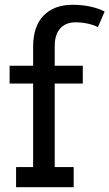

<svg xmlns="http://www.w3.org/2000/svg" viewBox="-20 -780 456 800"><path d="M208 -588V-506H325V-432H208V-84H287V0H47V-84H118V-432H20V-506H118V-585Q118 -671 162 -715.5Q206 -760 282 -760Q360 -760 416 -732L388 -667Q371 -676 346 -681.5Q321 -687 295 -687Q254 -687 231 -661.5Q208 -636 208 -588Z"/></svg>

Font: Arvo
Style: Regular
Weight: 400
Designer: Anton Koovit (Cyrillic Expansion: Cyreal)
Foundry: Anton Koovit, Yassin Baggar
Version: Version 3.000